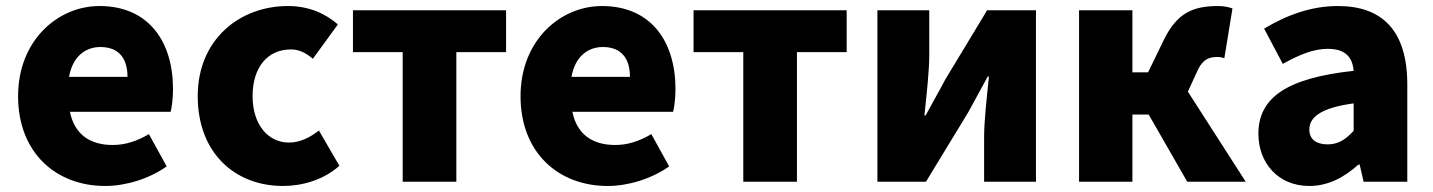

<svg xmlns="http://www.w3.org/2000/svg" viewBox="-20 -603 4754 637"><path d="M329 14C396 14 474 -9 533 -51L474 -158C433 -134 395 -122 354 -122C282 -122 228 -154 212 -232H546C550 -245 554 -277 554 -308C554 -464 474 -583 310 -583C172 -583 40 -469 40 -284C40 -96 166 14 329 14ZM209 -348C221 -416 264 -447 313 -447C378 -447 403 -405 403 -348Z M919 14C979 14 1051 -4 1106 -53L1038 -170C1009 -147 975 -130 939 -130C869 -130 818 -190 818 -284C818 -379 867 -439 945 -439C970 -439 992 -430 1018 -408L1101 -522C1058 -559 1004 -583 935 -583C776 -583 636 -473 636 -284C636 -96 759 14 919 14Z M1316 0H1494V-430H1659V-569H1151V-430H1316Z M1996 14C2063 14 2141 -9 2200 -51L2141 -158C2100 -134 2062 -122 2021 -122C1949 -122 1895 -154 1879 -232H2213C2217 -245 2221 -277 2221 -308C2221 -464 2141 -583 1977 -583C1839 -583 1707 -469 1707 -284C1707 -96 1833 14 1996 14ZM1876 -348C1888 -416 1931 -447 1980 -447C2045 -447 2070 -405 2070 -348Z M2446 0H2624V-430H2789V-569H2281V-430H2446Z M2891 0H3052L3192 -230C3210 -262 3238 -315 3257 -349H3261C3254 -279 3245 -204 3245 -148V0H3417V-569H3255L3116 -339C3099 -306 3069 -254 3051 -220H3047C3054 -289 3063 -365 3063 -421V-569H2891Z M3921 -299 3949 -360C3969 -408 3992 -414 4020 -414C4028 -414 4035 -412 4042 -410L4069 -575C4055 -580 4039 -583 4022 -583C3937 -583 3883 -560 3838 -464L3789 -363H3737V-569H3560V0H3737V-223H3791L3919 0H4113Z M4324 14C4387 14 4440 -15 4487 -57H4491L4504 0H4649V-323C4649 -501 4566 -583 4419 -583C4330 -583 4249 -553 4174 -508L4236 -391C4293 -423 4340 -441 4385 -441C4443 -441 4467 -414 4471 -368C4249 -344 4155 -279 4155 -159C4155 -64 4219 14 4324 14ZM4385 -124C4348 -124 4324 -140 4324 -173C4324 -213 4360 -245 4471 -260V-169C4445 -141 4421 -124 4385 -124Z"/></svg>

Font: Noto Sans CJK KR Black
Style: Regular
Weight: 900
Designer: Ryoko NISHIZUKA (kana & ideographs); Paul D. Hunt (Latin, Greek & Cyrillic); Wenlong ZHANG (bopomofo); Sandoll Communica
Foundry: Adobe Systems Incorporated
Version: Version 1.004;PS 1.004;hotconv 1.0.82;makeotf.lib2.5.63406